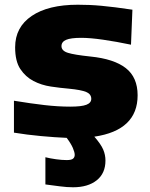

<svg xmlns="http://www.w3.org/2000/svg" viewBox="-20 -572 634 812"><path d="M289 220Q263 220 233 216Q203 212 172 208V93Q192 98 217 101.5Q242 105 262 105Q282 105 289 99Q296 93 296 83Q296 72 288 53.5Q280 35 262 11Q213 9 153.5 3.5Q94 -2 39 -11V-146Q112 -134 169 -127.5Q226 -121 277 -121Q325 -121 345.5 -129Q366 -137 366 -154Q366 -174 344.5 -183Q323 -192 271 -197Q235 -200 195 -206Q155 -212 121.5 -229.5Q88 -247 66 -280Q44 -313 44 -372Q44 -457 114 -504.5Q184 -552 309 -552Q333 -552 357.5 -551Q382 -550 409 -547.5Q436 -545 468 -541Q500 -537 540 -531L534 -383Q472 -396 416.5 -404Q361 -412 324 -412Q279 -412 259.5 -403.5Q240 -395 240 -377Q240 -357 267.5 -348.5Q295 -340 362 -333Q462 -323 512 -284Q562 -245 562 -169Q562 -21 379 6Q407 38 416.5 60.5Q426 83 426 107Q426 161 389 190.5Q352 220 289 220Z"/></svg>

Font: Encode Sans Wide
Style: ExtraBold
Weight: 800
Designer: Pablo Impallari, Andres Torresi
Foundry: Pablo Impallari, Andres Torresi
Version: Version 1.000; ttfautohint (v1.00) -l 8 -r 50 -G 200 -x 14 -